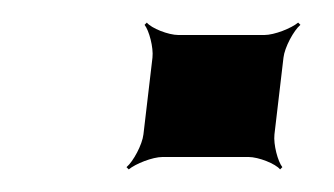

<svg xmlns="http://www.w3.org/2000/svg" viewBox="-20 -419 296 170"><path d="M223 -300 231 -368C232 -377 240 -392 246 -397L244 -399C238 -394 223 -388 214 -388H138C129 -388 114 -394 110 -399L108 -397C112 -392 116 -377 115 -368L107 -300C106 -291 98 -276 92 -271L94 -269C100 -274 115 -280 124 -280H200C209 -280 224 -274 228 -269L230 -271C226 -276 222 -291 223 -300Z"/></svg>

Font: Gamestation Storm Oblique 
Style: Italic
Weight: 400
Designer: Jonas Hecksher
Foundry: Jonas Hecksher, Playtypeª, e-types AS
Version: Version 1.003